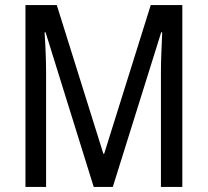

<svg xmlns="http://www.w3.org/2000/svg" viewBox="-20 -734 815 754"><path d="M348 0 159 -607H155Q158 -563 159.5 -522Q161 -481 161 -451V0H80V-714H203L386 -130H389L572 -714H696V0H612V-451Q612 -482 613.5 -522Q615 -562 617 -607H613L423 0Z"/></svg>

Font: Noto Sans Gurmukhi Condensed
Style: Regular
Weight: 400
Width: 3
Designer: Jelle Bosma - Monotype Design Team
Foundry: Monotype Imaging Inc.
Version: Version 2.004; ttfautohint (v1.8.4.7-5d5b)